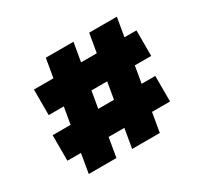

<svg xmlns="http://www.w3.org/2000/svg" viewBox="-143 -900 1166 1100"><g transform="rotate(-30 439.5 -350.0)"><path d="M439 0 559 -700H742L622 0ZM84 -127V-296H763V-127ZM152 0 272 -700H455L335 0ZM122 -407V-576H800V-407Z"/></g></svg>

Font: Lexend Exa Black
Style: Regular
Weight: 900
Designer: Bonnie Shaver-Troup, Thomas Jockin
Foundry: Lexend
Version: Version 1.007